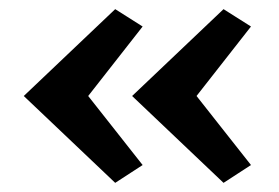

<svg xmlns="http://www.w3.org/2000/svg" viewBox="-20 -421 611 420"><path d="M232 -21 32 -211 232 -401 292 -363 169 -206V-216L292 -60ZM469 -21 269 -211 469 -401 529 -363 406 -206V-216L529 -60Z"/></svg>

Font: Ysabeau
Style: Bold
Weight: 700
Designer: Christian Thalmann (Catharsis Fonts)
Version: Version 2.000;gftools[0.9.27.dev2+g8671c4b]